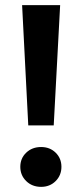

<svg xmlns="http://www.w3.org/2000/svg" viewBox="-20 -720 318 747"><path d="M66 -700H214L189 -232H90ZM59 -71Q59 -104 82 -126Q105 -148 140 -148Q174 -148 196.5 -126Q219 -104 219 -71Q219 -38 196.5 -15.5Q174 7 140 7Q105 7 82 -15.5Q59 -38 59 -71Z"/></svg>

Font: CMG Sans SemiBold
Style: Regular
Weight: 600
Designer: Julieta Ulanovsky
Foundry: Julieta Ulanovsky
Version: Version 7.200